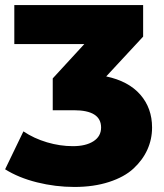

<svg xmlns="http://www.w3.org/2000/svg" viewBox="-24 -720 646 754"><path d="M268.1 14.2Q193.8 14.2 121.3 -3.9Q48.8 -22 -3.9 -55.2L67.9 -204.1Q109.4 -176.3 160.6 -161.1Q211.9 -146 262.2 -146Q313 -146 343 -165.3Q373 -184.6 373 -219.2Q373 -287.1 266.1 -287.1H183.1V-412.1L307.1 -546.9H32.2V-700.2H538.1V-576.2L393.1 -419.9Q480.5 -401.4 526.9 -348.4Q573.2 -295.4 573.2 -219.2Q573.2 -173.3 554.7 -132.3Q536.1 -91.3 500.2 -58.1Q464.4 -24.9 404.3 -5.4Q344.2 14.2 268.1 14.2Z"/></svg>

Font: Montserrat ExtraBold
Style: Regular
Weight: 800
Designer: Julieta Ulanovsky
Foundry: Julieta Ulanovsky
Version: Version 9.000